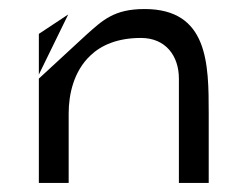

<svg xmlns="http://www.w3.org/2000/svg" viewBox="-20 -409 547 425"><path d="M66 -4H132V-158C132 -200 143 -251 180 -286C204 -309 240 -325 292 -325C347 -325 376 -285 376 -235V-4H442V-158C442 -268 441 -389 300 -389C232 -389 207 -364 170 -331L66 -235ZM131 -377 66 -334V-244Z"/></svg>

Font: Charger Static
Style: 2
Weight: 1000
Designer: Jasper
Foundry: KineticPlasma Fonts/Cannot Into Space Fonts
Version: Version 1.1